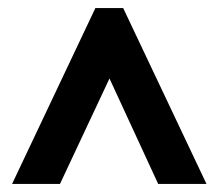

<svg xmlns="http://www.w3.org/2000/svg" viewBox="-20 -734 542 477"><path d="M10 -277H129L252 -539L373 -277H493L286 -714H217Z"/></svg>

Font: Noto Sans Georgian ExtraCondensed Bold
Style: Regular
Weight: 700
Width: 2
Designer: Monotype Design Team, Akaki Razmadze
Foundry: Google LLC
Version: Version 2.005